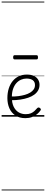

<svg xmlns="http://www.w3.org/2000/svg" viewBox="-20 -1438 566 2366"><path d="M293 18Q219 18 169.5 -15Q120 -48 95.5 -104Q71 -160 71 -229Q71 -294 88 -347.5Q105 -401 136.5 -439.5Q168 -478 212 -498.5Q256 -519 311 -519Q365 -519 399 -502Q433 -485 450 -456.5Q467 -428 467 -393Q467 -355 450 -324.5Q433 -294 402 -271.5Q371 -249 328 -234Q285 -219 232 -211Q179 -203 120 -203V-249Q165 -248 207.5 -253.5Q250 -259 287 -269.5Q324 -280 352 -297Q380 -314 395.5 -337Q411 -360 411 -390Q411 -430 383.5 -450Q356 -470 307 -470Q272 -470 239.5 -456Q207 -442 181.5 -413.5Q156 -385 141 -342Q126 -299 126 -240Q126 -168 149 -122Q172 -76 210.5 -53.5Q249 -31 296 -31Q335 -31 360.5 -42Q386 -53 404.5 -70Q423 -87 439 -106Q448 -114 455.5 -113.5Q463 -113 472 -107Q480 -101 483 -93Q486 -85 479 -77Q463 -53 436.5 -31Q410 -9 374 4.5Q338 18 293 18ZM161 -706Q150 -706 146 -712.5Q142 -719 142 -731Q142 -744 146 -751Q150 -758 161 -758H429Q441 -758 444.5 -751Q448 -744 448 -731Q448 -719 444.5 -712.5Q441 -706 429 -706ZM0 898H526V908H0ZM0 -20H526V0H0ZM0 -505H526V-500H0ZM0 -1418H526V-1408H0Z"/></svg>

Font: Playwrite FR Trad Guides
Style: Regular
Weight: 400
Designer: Veronika Burian, José Scaglione
Foundry: TypeTogether
Version: Version 1.003